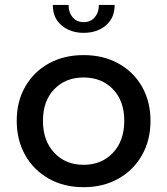

<svg xmlns="http://www.w3.org/2000/svg" viewBox="-20 -768 695 798"><path d="M327.5 10Q245.5 10 182.8 -25.5Q120 -61 84.8 -123.2Q49.5 -185.5 49.5 -266Q49.5 -346 84.8 -407.8Q120 -469.5 182.8 -504.2Q245.5 -539 327.5 -539Q409.5 -539 472.2 -504.2Q535 -469.5 570.2 -407.8Q605.5 -346 605.5 -266Q605.5 -185.5 570.2 -123.2Q535 -61 472.2 -25.5Q409.5 10 327.5 10ZM327.5 -83Q402.5 -83 449.5 -133Q496.5 -183 496.5 -266Q496.5 -348.5 449.5 -397.2Q402.5 -446 327.5 -446Q252.5 -446 205.5 -397.2Q158.5 -348.5 158.5 -266Q158.5 -183 205.5 -133Q252.5 -83 327.5 -83ZM199.5 -747.5H265Q265 -716.5 282 -696.2Q299 -676 328 -676Q357 -676 374 -696.2Q391 -716.5 391 -747.5H456.5Q456.5 -693 419.8 -662.2Q383 -631.5 328 -631.5Q273 -631.5 236.2 -662.2Q199.5 -693 199.5 -747.5Z"/></svg>

Font: Epilogue Medium
Style: Regular
Weight: 500
Designer: Tyler Finck
Foundry: Etcetera Type Co
Version: Version 2.111; ttfautohint (v1.8.3)